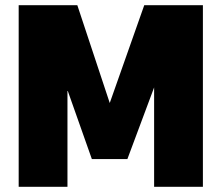

<svg xmlns="http://www.w3.org/2000/svg" viewBox="-20 -720 854 740"><path d="M536 -700 403 -323 278 -700H52V0H240V-373L334 -107H471L574 -383V0H762V-700Z"/></svg>

Font: Arthouse Owned Black
Style: Regular
Weight: 900
Designer: Jeremy Tribby
Foundry: Tribby Type
Version: Version 1.000;PS 001.000;hotconv 1.0.88;makeotf.lib2.5.64775